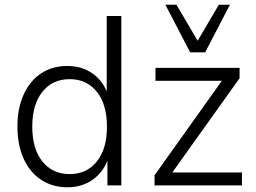

<svg xmlns="http://www.w3.org/2000/svg" viewBox="-20 -787 1085 815"><path d="M266 8Q203 8 155 -23.5Q107 -55 80.5 -113Q54 -171 54 -250Q54 -328 80.5 -386Q107 -444 154.5 -475.5Q202 -507 266 -507Q329 -507 375 -473.5Q421 -440 439 -382H433V-719H495V0H436V-119H441Q422 -60 376 -26Q330 8 266 8ZM276 -48Q348 -48 391 -101.5Q434 -155 434 -249Q434 -344 391 -397.5Q348 -451 276 -451Q203 -451 160 -397.5Q117 -344 117 -249Q117 -155 160 -101.5Q203 -48 276 -48ZM636 0V-43L936 -464L939 -444H640V-499H997V-455L695 -32L692 -55H1007V0ZM787 -565 682 -767H729L819 -614L909 -767H956L851 -565Z"/></svg>

Font: Nunitoga
Style: Light
Weight: 300
Designer: Vernon Adams
Foundry: Vernon Adams
Version: Version 1.0